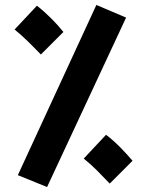

<svg xmlns="http://www.w3.org/2000/svg" viewBox="-20 -720 581 775"><path d="M170 35 489 -649 369 -700 52 -13ZM145 -500 236 -591C208 -626 170 -665 129 -697L39 -601C81 -566 104 -542 145 -500ZM423 21 515 -71C486 -105 449 -145 408 -176L318 -80C360 -46 382 -21 423 21Z"/></svg>

Font: Noto Sans Arabic UI SemiCondensed Extra
Style: Regular
Weight: 800
Width: 4
Designer: Nadine Chahine - Monotype Design Team
Foundry: Monotype Imaging Inc.
Version: Version 1.900